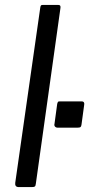

<svg xmlns="http://www.w3.org/2000/svg" viewBox="-20 -762 383 782"><path d="M126 -14Q125 -5 122 -2.5Q119 0 109 0H57Q48 0 44.5 -4.5Q41 -9 42 -17L144 -731Q145 -738 147 -740Q149 -742 155 -742H217Q229 -742 226 -728ZM312 -255Q311 -247 308 -244.5Q305 -242 295 -242H215Q208 -242 204 -246.5Q200 -251 202 -258L213 -339Q215 -346 216.5 -347.5Q218 -349 223 -349H314Q319 -349 321.5 -345.5Q324 -342 323 -336Z"/></svg>

Font: Libre Franklin
Style: Italic
Weight: 400
Italic angle: -8°
Designer: Pablo Impallari, Rodrigo Fuenzalida, Nhung Nguyen
Foundry: Impallari Type
Version: Version 3.000